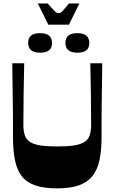

<svg xmlns="http://www.w3.org/2000/svg" viewBox="-20 -1059 650 1090"><path d="M304.7 10.3Q229.7 10.3 180.5 -6.3Q131.3 -23 103.8 -58.5Q76.3 -94 64.9 -150.2Q53.6 -206.4 53.6 -284.5Q53.6 -314.6 53.6 -343.9Q53.6 -373.2 53.4 -406.4Q53.3 -439.5 52.6 -480.9Q51.9 -522.3 51.3 -576Q50.6 -629.6 49.6 -700H117.4Q115.4 -613.1 114.1 -526.4Q112.7 -439.8 112.7 -352.6Q112.7 -315.6 120.7 -291.5Q128.7 -267.4 149.7 -253.6Q170.7 -239.8 208.2 -233.6Q245.7 -227.5 304.7 -227.5Q363.8 -227.5 401.6 -233.6Q439.5 -239.8 460.4 -253.6Q481.4 -267.4 489.4 -291.5Q497.4 -315.6 497.4 -352.6Q497.4 -439.8 496 -526.4Q494.7 -613.1 492.7 -700H560.5Q559.5 -628.9 558.8 -574.6Q558.2 -520.3 557.5 -478.5Q556.8 -436.8 556.7 -403Q556.5 -369.2 556.5 -339.6Q556.5 -309.9 556.5 -279.2Q556.5 -204.1 544.7 -149.3Q532.8 -94.6 504.6 -59.3Q476.4 -24 427.6 -6.8Q378.7 10.3 304.7 10.3ZM207.6 -759.9Q139.8 -759.9 139.8 -815.6Q139.8 -843.4 156.3 -857Q172.9 -870.7 207.6 -870.7Q241 -870.7 258.2 -856.9Q275.4 -843 275.4 -815.3Q275.4 -787.6 258.9 -773.8Q242.4 -759.9 207.6 -759.9ZM419.2 -759.9Q351.4 -759.9 351.4 -815.6Q351.4 -843.4 367.9 -857Q384.5 -870.7 419.2 -870.7Q452.6 -870.7 469.8 -856.9Q487 -843 487 -815.3Q487 -787.6 470.5 -773.8Q454 -759.9 419.2 -759.9ZM254.3 -919 194.6 -1039.5H250.3Q275 -1012.1 285.7 -1000.8Q296.4 -989.4 301.4 -987.1Q306.4 -984.8 312.8 -984.8Q320.1 -984.8 324.6 -987.1Q329.1 -989.4 339.1 -1000.8Q349.1 -1012.1 371.8 -1039.5H430.9L371.2 -919Z"/></svg>

Font: Ojuju ExtraLight
Style: Regular
Weight: 200
Designer: Chisaokwu Joboson, Mirko Velimirovic
Foundry: Udi Foundry
Version: Version 1.000